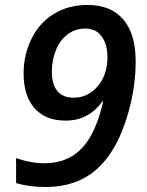

<svg xmlns="http://www.w3.org/2000/svg" viewBox="-20 -744 591 774"><path d="M526.9 -497.1Q526.9 -397 498.5 -294.7Q470.2 -192.4 424.1 -124.3Q377.9 -56.2 313.7 -23.2Q249.5 9.8 162.1 9.8Q97.2 9.8 44.9 -5.9V-106.9Q104 -85.9 160.2 -85.9Q252 -85.9 309.6 -146Q367.2 -206.1 396 -335.9H393.1Q337.9 -257.8 244.1 -257.8Q163.6 -257.8 119.4 -307.6Q75.2 -357.4 75.2 -448.2Q75.2 -524.4 107.9 -589.4Q140.6 -654.3 199 -689.2Q257.3 -724.1 333 -724.1Q426.8 -724.1 476.8 -665.8Q526.9 -607.4 526.9 -497.1ZM324.2 -628.9Q284.2 -628.9 253.2 -606Q222.2 -583 205.6 -542.5Q189 -502 189 -455.1Q189 -403.8 211.4 -377Q233.9 -350.1 276.9 -350.1Q334 -350.1 373.5 -396Q413.1 -441.9 413.1 -513.2Q413.1 -565.9 389.6 -597.4Q366.2 -628.9 324.2 -628.9Z"/></svg>

Font: f51947593470240   
Style: Italic
Weight: 600
Italic angle: -12°
Foundry: Ascender Corporation
Version: Version 1.10